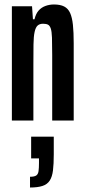

<svg xmlns="http://www.w3.org/2000/svg" viewBox="-20 -538 380 857"><path d="M33 0V-510H123L127 -452H134Q140 -477 152.5 -491Q165 -505 183 -511.5Q201 -518 221 -518Q249 -518 266.5 -509Q284 -500 293 -480Q302 -460 305.5 -427Q309 -394 309 -345V0H213V-293Q213 -342 212 -370Q211 -398 206.5 -411Q202 -424 194 -428Q186 -432 172 -432Q157 -432 148 -424Q139 -416 134.5 -395.5Q130 -375 129.5 -339.5Q129 -304 129 -249V0ZM114 299V251Q133 251 141.5 245.5Q150 240 152 226Q154 212 154 190V169H119V72H220V151Q220 194 216.5 222.5Q213 251 202 268Q191 285 169.5 292Q148 299 114 299Z"/></svg>

Font: Saira UltraCondensed
Style: Bold
Weight: 700
Width: 1
Designer: Hector Gatti with collaboration of the Omnibus-Type team
Foundry: Omnibus-Type
Version: Version 1.101